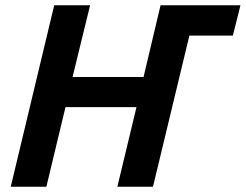

<svg xmlns="http://www.w3.org/2000/svg" viewBox="-20 -713 938 733"><path d="M21 0 187 -693H324L257 -419H528L593 -693H898L869 -577H703L564 0H428L501 -304H230L157 0Z"/></svg>

Font: Ubuntu Sans
Style: Bold Italic
Weight: 700
Italic angle: -13.5°
Designer: Dalton Maag Ltd
Foundry: Dalton Maag Ltd
Version: Version 1.006